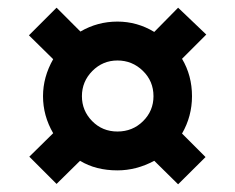

<svg xmlns="http://www.w3.org/2000/svg" viewBox="-20 -603 611 499"><path d="M91.8 -353Q91.8 -402.8 118.2 -449.2L55.2 -511.2L127 -583L189 -521Q233.4 -546.9 285.2 -546.9Q336.4 -546.9 380.9 -520L442.9 -583L516.1 -513.2L453.1 -450.2Q479 -406.7 479 -353Q479 -300.8 453.1 -255.9L514.2 -194.8L442.9 -124L380.9 -185.1Q334.5 -160.2 285.2 -160.2Q229 -160.2 188 -185.1L127 -125L56.2 -195.8L118.2 -256.8Q91.8 -302.2 91.8 -353ZM192.9 -353Q192.9 -315.4 219.5 -288.3Q246.1 -261.2 285.2 -261.2Q324.7 -261.2 351.8 -288.1Q378.9 -314.9 378.9 -353Q378.9 -392.1 351.3 -418.9Q323.7 -445.8 285.2 -445.8Q247.1 -445.8 220 -418.5Q192.9 -391.1 192.9 -353Z"/></svg>

Font: Samim FD
Style: Bold-FD
Weight: 700
Foundry: DejaVu fonts team - Redesigned by Saber Rastikerdar
Version: Version 4.0.1